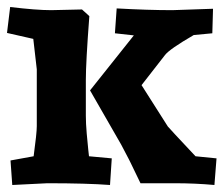

<svg xmlns="http://www.w3.org/2000/svg" viewBox="-32 -523 638 548"><path d="M350 -422 296 -428 301 -499Q390 -494 460 -494L576 -498L574 -428L521 -423Q452 -383 439 -366L372 -280L447 -162Q449 -159 526 -77L586 -71L580 5Q525 0 467 0H369L340 -60L336 -68L314 -110L225 -265ZM287 -71 282 5Q216 0 103 0L3 5L-2 -65L64 -77Q73 -143 73 -163V-325L63 -412L-12 -429L-3 -503Q72 -494 114 -494L202 -496L223 -477Q213 -345 213 -295V-193Q213 -171 215.5 -142Q218 -113 220 -95L222 -77Z"/></svg>

Font: Andada
Style: Bold
Weight: 700
Designer: Carolina Giovagnoli
Foundry: Carolina Giovagnoli
Version: Version 1.003